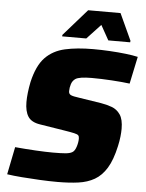

<svg xmlns="http://www.w3.org/2000/svg" viewBox="-60 -943 757 998"><g transform="rotate(5 318.5 -443.5)"><path d="M278 8Q234 8 185.5 5.5Q137 3 92 -0.5Q47 -4 14 -9L43 -153Q97 -148 151 -145Q205 -142 241 -142Q283 -142 306 -144Q329 -146 341 -153Q354 -160 361.5 -183Q369 -206 369 -226Q369 -237 364.5 -242.5Q360 -248 342.5 -252Q325 -256 287 -262L162 -282Q116 -289 98.5 -316.5Q81 -344 81 -392Q81 -437 93 -497Q113 -584 153.5 -626Q194 -668 256.5 -682Q319 -696 403 -696Q445 -696 489.5 -693.5Q534 -691 572.5 -686.5Q611 -682 637 -676L607 -534Q569 -539 513 -542.5Q457 -546 409 -546Q344 -546 324 -533Q309 -523 303 -504.5Q297 -486 297 -467Q297 -453 308.5 -447.5Q320 -442 351 -438L467 -420Q498 -415 525 -405Q552 -395 569 -370Q586 -345 586 -296Q586 -278 583.5 -255Q581 -232 575 -205Q559 -132 533 -89.5Q507 -47 470.5 -26Q434 -5 386 1.5Q338 8 278 8ZM236 -748 237 -756 359 -895H528L592 -756L591 -748H477L434 -825L362 -748Z"/></g></svg>

Font: Saira ExtraBold
Style: Italic
Weight: 800
Italic angle: -12°
Designer: Hector Gatti with collaboration of the Omnibus-Type team
Foundry: Omnibus-Type
Version: Version 1.100; ttfautohint (v1.8.3)